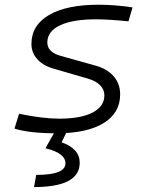

<svg xmlns="http://www.w3.org/2000/svg" viewBox="-20 -547 626 802"><path d="M216.8 9.8Q103 9.8 40.5 -9.8L59.6 -71.8Q159.2 -51.3 227.5 -51.3Q317.4 -51.3 366.7 -76.9Q416 -102.5 416 -148.9Q416 -172.9 398.2 -190.9Q380.4 -209 348.1 -218.3L203.6 -260.3Q159.7 -272.9 135.5 -300Q111.3 -327.1 111.3 -363.3Q111.3 -441.4 184.8 -484.4Q258.3 -527.3 392.1 -527.3Q425.3 -527.3 462.2 -524.4Q499 -521.5 533.7 -516.1L516.6 -458Q432.6 -466.3 379.9 -466.3Q283.7 -466.3 230.7 -441.2Q177.7 -416 177.7 -369.6Q177.7 -329.1 233.9 -313.5L377.4 -273.4Q427.7 -259.8 454.8 -228.3Q481.9 -196.8 481.9 -152.8Q481.9 -75.2 412.6 -32.7Q343.3 9.8 216.8 9.8ZM122.1 234.4 131.3 183.6Q253.4 183.6 253.4 135.3Q253.4 92.3 169.9 72.3L224.1 -23.9L262.2 -3.4L237.3 47.4Q313 74.2 313 132.8Q313 234.4 122.1 234.4Z"/></svg>

Font: Cascadia Mono Light
Style: Italic
Weight: 300
Italic angle: -10°
Monospace: yes
Designer: Aaron Bell
Foundry: Saja Typeworks
Version: Version 2404.023; ttfautohint (v1.8.4)